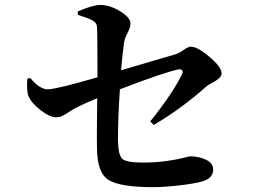

<svg xmlns="http://www.w3.org/2000/svg" viewBox="-20 -775 1040 778"><path d="M602.5 -268.6 588.9 -283.2Q678.7 -394.5 718.8 -476.6Q721.7 -485.4 717.8 -490.2Q713.9 -495.1 705.1 -494.1Q645.5 -482.4 465.8 -413.1Q458 -297.9 458 -206.1Q459 -145.5 476.1 -130.9Q493.2 -116.2 559.6 -116.2Q611.3 -116.2 655.3 -122.6Q699.2 -128.9 723.1 -135.3Q747.1 -141.6 749 -141.6Q785.2 -141.6 814.5 -127.9Q843.8 -114.3 843.8 -87.9Q843.8 -51.8 796.9 -39.1Q764.6 -30.3 703.6 -23.4Q642.6 -16.6 600.6 -16.6Q466.8 -16.6 419.9 -45.9Q373 -75.2 373 -176.8Q372.1 -206.1 373 -280.3Q374 -354.5 374 -377Q330.1 -359.4 289.1 -338.9Q275.4 -332 258.8 -320.8Q242.2 -309.6 231.4 -304.7Q220.7 -299.8 206.1 -299.8Q181.6 -299.8 144 -329.1Q106.4 -358.4 95.7 -384.8Q86.9 -404.3 90.8 -456.1L102.5 -459Q140.6 -413.1 173.8 -413.1Q207 -413.1 375 -461.9Q375 -644.5 373 -667Q372.1 -682.6 354.5 -692.4Q336.9 -702.1 295.9 -714.8L294.9 -728.5Q355.5 -754.9 386.7 -754.9Q425.8 -754.9 467.3 -729Q508.8 -703.1 508.8 -679.7Q508.8 -664.1 497.1 -642.1Q485.4 -620.1 482.4 -601.6Q474.6 -539.1 470.7 -490.2Q516.6 -503.9 603 -529.3Q689.5 -554.7 690.4 -554.7Q706.1 -559.6 724.6 -572.8Q743.2 -585.9 752.9 -585.9Q780.3 -585.9 829.1 -544.4Q877.9 -502.9 877.9 -478.5Q877.9 -466.8 867.2 -457.5Q856.4 -448.2 839.4 -439Q822.3 -429.7 816.4 -424.8Q711.9 -332 602.5 -268.6Z"/></svg>

Font: GenRyuMin TW TTF Bold
Style: Regular
Weight: 700
Version: Version 1.300